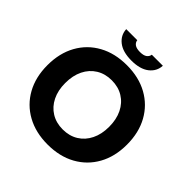

<svg xmlns="http://www.w3.org/2000/svg" viewBox="-230 -1067 1264 1264"><g transform="rotate(45 402.5 -434.5)"><path d="M402.3 17Q290.9 17 207.6 -29Q124.2 -75 78.1 -158Q32 -241 32 -352Q32 -463.7 78.1 -546.9Q124.2 -630 207.6 -676Q290.9 -722 402.3 -722Q514 -722 597.2 -676Q680.4 -630 726.5 -546.9Q772.6 -463.7 772.6 -352Q772.6 -241 726.5 -158Q680.4 -75 597.2 -29Q514 17 402.3 17ZM402.3 -123.7Q463.8 -123.7 509.9 -152.2Q556 -180.7 581.3 -232.1Q606.6 -283.4 606.6 -352Q606.6 -421.3 581.3 -472.8Q556 -524.3 509.9 -552.8Q463.8 -581.3 402.3 -581.3Q341.1 -581.3 294.9 -552.8Q248.7 -524.3 223.3 -472.8Q198 -421.3 198 -352Q198 -283.4 223.3 -232.1Q248.7 -180.7 294.9 -152.2Q341.1 -123.7 402.3 -123.7ZM401.6 -764Q321.6 -764 277.9 -798.1Q234.2 -832.2 231.3 -886.5H334.1Q336.3 -867 352.7 -855.4Q369.2 -843.7 401.6 -843.7Q434.4 -843.7 450.5 -855.4Q466.7 -867 469.5 -886.5H572.3Q569.4 -832.2 525.5 -798.1Q481.6 -764 401.6 -764Z"/></g></svg>

Font: TikTok Sans Light
Style: Regular
Weight: 300
Version: Version 4.000